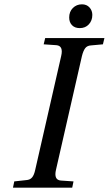

<svg xmlns="http://www.w3.org/2000/svg" viewBox="-20 -868 503 888"><path d="M300 -787Q300 -814 317 -831Q334 -848 359 -848Q381 -848 394 -833.5Q407 -819 407 -799Q407 -773 391 -755.5Q375 -738 349 -738Q326 -738 313 -751.5Q300 -765 300 -787ZM40 0 46 -29 101 -35Q119 -36 128.5 -47.5Q138 -59 143 -83L263 -609Q274 -656 241 -659L182 -663L189 -692H463L456 -663L401 -658Q383 -657 374 -645Q365 -633 359 -609L239 -83Q228 -36 261 -33L320 -29L314 0Z"/></svg>

Font: Lingua Franca
Style: Italic
Weight: 400
Italic angle: -13°
Version: Version 1.19